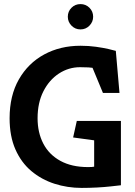

<svg xmlns="http://www.w3.org/2000/svg" viewBox="-20 -916 660 940"><path d="M380 4Q310 4 246.5 -16.5Q183 -37 133.5 -78.5Q84 -120 55.5 -184.5Q27 -249 27 -337Q27 -448 72.5 -527.5Q118 -607 196.5 -649.5Q275 -692 374 -692Q414 -692 449.5 -687Q485 -682 511 -676Q537 -670 547 -667L565 -461H484L433 -584Q424 -585 413 -586Q402 -587 372 -587Q316 -587 268.5 -556Q221 -525 192.5 -469Q164 -413 164 -337Q164 -267 192 -213Q220 -159 275.5 -128.5Q331 -98 411 -98Q422 -98 429.5 -98.5Q437 -99 441 -100V-229L338 -243L356 -324H572V-9Q554 -7 523 -3.5Q492 0 454.5 2Q417 4 380 4ZM374 -772Q348 -772 330 -790.5Q312 -809 312 -834Q312 -860 330 -878Q348 -896 374 -896Q400 -896 418 -878Q436 -860 436 -834Q436 -809 418 -790.5Q400 -772 374 -772Z"/></svg>

Font: Kreon Light
Style: Regular
Weight: 300
Designer: Julia Petretta
Foundry: Julia Petretta and Eli Heuer
Version: Version 2.002